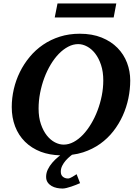

<svg xmlns="http://www.w3.org/2000/svg" viewBox="-20 -882 792 1110"><path d="M442.9 176.8Q433.1 181.2 419.9 186.5Q406.7 191.9 392.6 196.5Q378.4 201.2 365 204.6Q351.6 208 341.8 208Q325.7 208 308.8 204.6Q292 201.2 278.1 193.1Q264.2 185.1 255.4 172.1Q246.6 159.2 246.6 140.1Q246.6 118.2 256.6 97.4Q266.6 76.7 282.5 58.3Q298.3 40 316.9 24.9Q322.8 20 328.1 16.1Q266.1 14.2 216.3 -4.4Q162.1 -25.4 124.5 -62.7Q86.9 -100.1 67.4 -151.1Q47.9 -202.1 47.9 -263.2Q47.9 -314.9 59.8 -366.7Q71.8 -418.5 95 -465.6Q118.2 -512.7 151.9 -553.2Q185.5 -593.8 229.2 -623.5Q272.9 -653.3 326.2 -670.2Q379.4 -687 440.9 -687Q513.2 -687 567.9 -664.8Q622.6 -642.6 659.2 -605.2Q695.8 -567.9 714.4 -519Q732.9 -470.2 732.9 -417Q732.9 -365.7 722.2 -313.7Q711.4 -261.7 689.7 -213.6Q668 -165.5 635.3 -123.5Q602.5 -81.5 559.1 -50.5Q515.6 -19.5 460.9 -1.5Q430.7 8.3 396.5 12.7L387.7 19.5Q372.6 31.7 360.1 45.9Q347.7 60.1 339.6 76.4Q331.5 92.8 331.5 110.8Q331.5 129.9 343.5 139.9Q355.5 149.9 373.5 149.9Q378.4 149.9 385 147.2Q391.6 144.5 398.4 140.4Q405.3 136.2 411.9 132.1Q418.5 127.9 422.9 125ZM577.1 -417Q577.1 -467.3 564.2 -506.3Q551.3 -545.4 530.5 -572.3Q509.8 -599.1 483.9 -613Q458 -627 432.1 -627Q402.3 -627 373.8 -611.8Q345.2 -596.7 319.8 -570.6Q294.4 -544.4 272.9 -508.5Q251.5 -472.7 236.1 -431.4Q220.7 -390.1 211.9 -345Q203.1 -299.8 203.1 -254.9Q203.1 -203.1 216.6 -164.1Q230 -125 251 -98.6Q272 -72.3 297.6 -59.1Q323.2 -45.9 348.1 -45.9Q377.4 -45.9 406 -61.3Q434.6 -76.7 460 -103.5Q485.4 -130.4 506.8 -166.3Q528.3 -202.1 543.9 -243.4Q559.6 -284.7 568.4 -329.1Q577.1 -373.5 577.1 -417ZM637.2 -781.2H296.4L312.5 -861.8H652.3Z"/></svg>

Font: Charis SIL Phon
Style: Bold Italic
Weight: 700
Italic angle: -11°
Foundry: SIL International
Version: Version 5.000